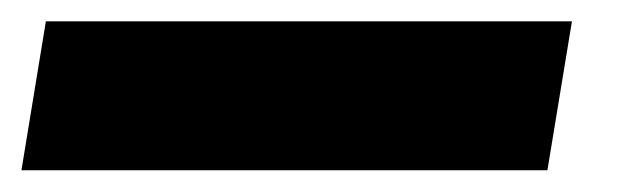

<svg xmlns="http://www.w3.org/2000/svg" viewBox="-86 -20 600 180"><path d="M450.2 0 427.2 139.6H-65.9L-43 0Z"/></svg>

Font: Inter 28pt Black
Style: Italic
Weight: 900
Italic angle: -9.3988°
Designer: Rasmus Andersson
Foundry: rsms
Version: Version 4.001;git-66647c0bb